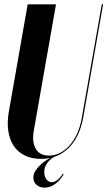

<svg xmlns="http://www.w3.org/2000/svg" viewBox="-20 -719 493 881"><path d="M237 -699 135 -119Q126 -68 144 -36.5Q162 -5 205 -5Q231 -5 255 -17Q279 -29 299 -51.5Q319 -74 333.5 -105.5Q348 -137 355 -176L447 -699H453L362 -180Q345 -89 294.5 -39.5Q244 10 168 10Q126 10 94 -5.5Q62 -21 43 -49.5Q24 -78 18 -118.5Q12 -159 21 -209L107 -699ZM272 81Q255 110 232 126Q209 142 185 142Q162 142 147.5 129Q133 116 133 96Q133 80 142.5 65Q152 50 165.5 37.5Q179 25 194.5 15Q210 5 223 -2H233Q212 9 197.5 28Q183 47 183 71Q183 91 193 104Q203 117 218 117Q229 117 242 108Q255 99 268 78Z"/></svg>

Font: Moniqa Black Ita Display
Style: Italic
Weight: 900
Italic angle: -10°
Designer: Rajesh Rajput
Foundry: Rajesh Rajput
Version: Version 1.000